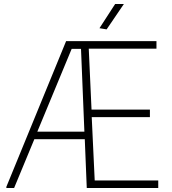

<svg xmlns="http://www.w3.org/2000/svg" viewBox="-20 -947 868 967"><path d="M481 -805 560 -927H604L517 -799ZM12 -6 313 -740H768V-702H427L441 -395H735V-357H442L457 -38H777V0H417L407 -246H153L51 0H12ZM168 -284H405L388 -701H341Z"/></svg>

Font: Encode Sans Normal
Style: Thin
Weight: 100
Designer: Pablo Impallari, Andres Torresi
Foundry: Pablo Impallari, Andres Torresi
Version: Version 1.000; ttfautohint (v1.00) -l 8 -r 50 -G 200 -x 14 -